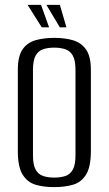

<svg xmlns="http://www.w3.org/2000/svg" viewBox="-20 -754 446 786"><path d="M201 12Q158 12 125 2Q92 -8 72.5 -39.5Q53 -71 53 -135V-468Q53 -524 72.5 -552Q92 -580 126 -589.5Q160 -599 203 -599Q246 -599 279.5 -589Q313 -579 332.5 -551Q352 -523 352 -468V-136Q352 -71 332.5 -39.5Q313 -8 279.5 2Q246 12 201 12ZM202 -27Q228 -27 247.5 -33.5Q267 -40 278 -59.5Q289 -79 289 -118V-468Q289 -507 278 -526.5Q267 -546 247 -552.5Q227 -559 202 -559Q176 -559 156.5 -552.5Q137 -546 126 -526.5Q115 -507 115 -468V-118Q115 -79 126 -59.5Q137 -40 156.5 -33.5Q176 -27 202 -27ZM252 -642H225L170 -734H225ZM181 -642H151L93 -734H148Z"/></svg>

Font: Alumni Sans
Style: Regular
Weight: 400
Designer: Robert E. Leuschke
Foundry: Robert E. Leuschke
Version: Version 1.018